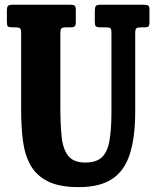

<svg xmlns="http://www.w3.org/2000/svg" viewBox="-20 -770 658 808"><path d="M425 -655H401.5Q387.5 -655 383.2 -659.5Q379 -664 379 -677.5V-722Q379 -738.5 382.8 -744.2Q386.5 -750 403 -750H586Q600 -750 604.5 -746Q609 -742 609 -727V-678Q609 -662.5 604.8 -658.8Q600.5 -655 589 -655H575.5Q558.5 -655 553.8 -651Q549 -647 549 -630V-300Q549 -192.5 526.5 -122Q504 -51.5 452.2 -17Q400.5 17.5 311.5 17.5Q229.5 17.5 181 -7Q132.5 -31.5 108.2 -75.2Q84 -119 76.5 -177.8Q69 -236.5 69 -305V-632Q69 -648 63.2 -651.5Q57.5 -655 43 -655H32.5Q17 -655 13 -659Q9 -663 9 -678.5V-725.5Q9 -740.5 13.8 -745.2Q18.5 -750 33 -750H277Q289.5 -750 294.2 -746.2Q299 -742.5 299 -729V-678.5Q299 -663.5 294.5 -659.2Q290 -655 274.5 -655H260.5Q242 -655 238 -650.2Q234 -645.5 234 -627.5V-320Q234 -246.5 239.5 -194.2Q245 -142 267.2 -114Q289.5 -86 339 -86Q383.5 -86 407.2 -106.8Q431 -127.5 440 -174.5Q449 -221.5 449 -300V-631Q449 -647 444.5 -651Q440 -655 425 -655Z"/></svg>

Font: Besley* Condensed
Style: Bold
Weight: 700
Width: 3
Designer: Owen Earl
Foundry: indestructible type*
Version: Version 3.000; ttfautohint (v1.8.3)